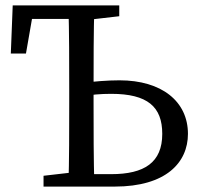

<svg xmlns="http://www.w3.org/2000/svg" viewBox="-20 -690 735 710"><path d="M20 -492H76L107 -670L62 -620H281V-670H27L20 -492ZM141 0H281V-55H271L141 -40V0ZM233 0H329C326 -103 326 -207 326 -310V-360C326 -465 326 -569 329 -670H233C236 -567 236 -463 236 -360V-310C236 -205 236 -101 233 0ZM281 0H404C594 0 675 -89 675 -195C675 -315 578 -393 422 -393C378 -393 329 -389 281 -383V-333C316 -340 352 -343 391 -343C526 -343 580 -295 580 -195C580 -89 514 -46 391 -46H281V0ZM281 -615H291L421 -630V-670H281V-615Z"/></svg>

Font: Source Serif Variable
Style: Regular
Weight: 389
Designer: Frank Grießhammer
Foundry: Adobe Systems Incorporated
Version: Version 3.001;hotconv 1.0.111;makeotfexe 2.5.65597